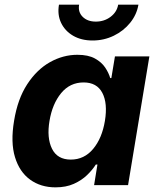

<svg xmlns="http://www.w3.org/2000/svg" viewBox="-20 -785 671 814"><path d="M215.3 9.3Q152.8 9.3 107.7 -23.4Q62.5 -56.2 43.5 -118.9Q24.4 -181.6 39.6 -272.5Q54.7 -365.7 95.5 -428Q136.2 -490.2 191.9 -521.5Q247.6 -552.7 308.1 -552.7Q354 -552.7 382.3 -537.1Q410.6 -521.5 425.8 -498.8Q440.9 -476.1 447.3 -454.1H452.1L467.3 -545.9H613.3L522.9 0H378.9L393.1 -87.4H386.2Q372.1 -64.9 349.1 -42.7Q326.2 -20.5 293 -5.6Q259.8 9.3 215.3 9.3ZM280.3 -108.4Q336.9 -108.4 374.8 -153.6Q412.6 -198.7 424.8 -272.5Q437 -347.2 413.8 -391.4Q390.6 -435.5 334.5 -435.5Q276.4 -435.5 239 -389.9Q201.7 -344.2 189.9 -272.5Q177.7 -200.7 200.4 -154.5Q223.1 -108.4 280.3 -108.4ZM372.6 -613.3Q324.7 -613.3 290 -633.5Q255.4 -653.8 239 -688.2Q222.7 -722.7 230 -765.1H315.4Q310.1 -733.9 330.6 -713.6Q351.1 -693.4 386.2 -693.4Q421.9 -693.4 448.7 -713.6Q475.6 -733.9 481 -765.1H566.9Q559.6 -722.7 531.7 -688.2Q503.9 -653.8 462.2 -633.5Q420.4 -613.3 372.6 -613.3Z"/></svg>

Font: Inter
Style: Bold Italic
Weight: 700
Italic angle: -9.39999°
Designer: Rasmus Andersson
Foundry: rsms
Version: Version 4.001;git-9221beed3